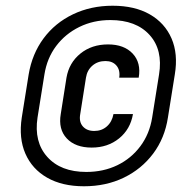

<svg xmlns="http://www.w3.org/2000/svg" viewBox="-20 -760 640 670"><path d="M273 -110Q197 -110 144.5 -140Q92 -170 68.5 -224Q45 -278 56 -350L80 -500Q92 -572 132 -626Q172 -680 234.5 -710Q297 -740 373 -740Q450 -740 502.5 -710Q555 -680 578.5 -626Q602 -572 590 -500L566 -350Q555 -278 514.5 -224Q474 -170 412 -140Q350 -110 273 -110ZM281 -160Q341 -160 389.5 -183.5Q438 -207 470 -250Q502 -293 511 -350L535 -500Q549 -586 502 -638Q455 -690 365 -690Q306 -690 257 -666Q208 -642 176 -599.5Q144 -557 135 -500L111 -350Q98 -265 145 -212.5Q192 -160 281 -160ZM300 -245Q243 -245 213 -277Q183 -309 192 -362L212 -489Q221 -541 260.5 -573Q300 -605 357 -605Q413 -605 443 -573Q473 -541 464 -489H396Q400 -515 386.5 -531Q373 -547 348 -547Q321 -547 302.5 -531Q284 -515 280 -489L260 -362Q255 -335 269 -319Q283 -303 309 -303Q335 -303 353 -319Q371 -335 376 -362H444Q435 -309 395.5 -277Q356 -245 300 -245Z"/></svg>

Font: JetBrains Mono NL Medium
Style: Italic
Weight: 500
Italic angle: -9°
Monospace: yes
Designer: Philipp Nurullin, Konstantin Bulenkov
Foundry: JetBrains
Version: Version 2.305; ttfautohint (v1.8.4.7-5d5b)